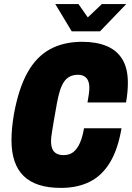

<svg xmlns="http://www.w3.org/2000/svg" viewBox="-20 -905 644 937"><path d="M277 12Q155 12 95.5 -46Q36 -104 36 -221Q36 -249 39 -281Q42 -313 48 -348Q71 -474 114.5 -551.5Q158 -629 224.5 -665Q291 -701 381 -701Q451 -701 501 -680Q551 -659 577.5 -615Q604 -571 604 -501Q604 -480 602 -456Q600 -432 595 -405H407Q411 -427 413.5 -445Q416 -463 416 -477Q416 -497 410 -511Q404 -525 391.5 -532.5Q379 -540 360 -540Q337 -540 320 -531Q303 -522 291.5 -504.5Q280 -487 272 -461Q264 -435 258 -402Q248 -348 242.5 -314.5Q237 -281 234 -262.5Q231 -244 230 -234Q229 -224 229 -217Q229 -195 235 -179.5Q241 -164 255 -156Q269 -148 290 -148Q319 -148 338 -163Q357 -178 370 -207.5Q383 -237 390 -279H573Q556 -178 517.5 -113.5Q479 -49 419 -18.5Q359 12 277 12ZM596 -885 468 -752H330L250 -885H363L426 -795H382L477 -885Z"/></svg>

Font: Archivo Condensed Black
Style: Italic
Weight: 900
Width: 3
Italic angle: -10°
Designer: Hector Gatti
Foundry: Omnibus-Type
Version: Version 2.001